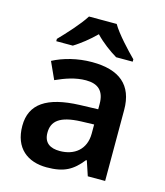

<svg xmlns="http://www.w3.org/2000/svg" viewBox="-115 -853 818 951"><g transform="rotate(15 294.0 -378.0)"><path d="M365 -766H223C195 -721 135 -656 98 -618V-606H183C218 -628 257 -658 293 -694C327 -658 370 -627 405 -606H490V-618C453 -655 391 -721 365 -766ZM297 -552C222 -552 151 -533 98 -505L138 -417C187 -439 237 -457 291 -457C351 -457 386 -430 386 -361V-334L292 -331C125 -325 44 -270 44 -158C44 -43 116 10 213 10C303 10 346 -16 393 -75H397L422 0H511V-364C511 -492 437 -552 297 -552ZM320 -254 386 -256V-210C386 -127 329 -85 255 -85C206 -85 173 -105 173 -157C173 -215 209 -250 320 -254Z"/></g></svg>

Font: Noto Sans Gunjala Gondi Semibold
Style: Regular
Weight: 400
Designer: Ek Type
Foundry: Ek Type
Version: Version 1.004